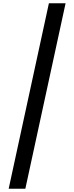

<svg xmlns="http://www.w3.org/2000/svg" viewBox="-20 -793 454 1174"><path d="M381 -773 135 361H33L279 -773Z"/></svg>

Font: Noto Sans Telugu ExtraCondensed SemiBold
Style: Regular
Weight: 600
Width: 2
Designer: Jelle Bosma - Monotype Design Team
Foundry: Monotype Imaging Inc.
Version: Version 2.005; ttfautohint (v1.8.4.7-5d5b)